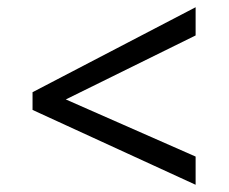

<svg xmlns="http://www.w3.org/2000/svg" viewBox="-20 -588 632 531"><path d="M70 -284V-333L521 -568V-490L162 -313L521 -155V-77Z"/></svg>

Font: utelugu25
Style: Book
Weight: 400
Designer: Jelle Bosma - Monotype Design Team
Foundry: Monotype Imaging Inc.
Version: Version 2.003